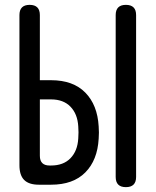

<svg xmlns="http://www.w3.org/2000/svg" viewBox="-20 -760 640 790"><path d="M144 -430H190Q281 -430 331 -379Q381 -328 386 -240Q387 -227 387 -214.5Q387 -202 386 -189Q381 -101 331 -50.5Q281 0 190 0H140Q99 0 79.5 -19.5Q60 -39 60 -80V-698Q60 -719 70.5 -729.5Q81 -740 102 -740Q123 -740 133.5 -729.5Q144 -719 144 -698ZM144 -119Q144 -99 154 -89Q164 -79 184 -79H190Q241 -79 270 -109Q299 -139 302 -190Q303 -203 303 -215.5Q303 -228 302 -240Q299 -291 270 -321Q241 -351 190 -351H144ZM498 10Q477 10 466.5 -0.5Q456 -11 456 -32V-698Q456 -719 466.5 -729.5Q477 -740 498 -740Q519 -740 529.5 -729.5Q540 -719 540 -698V-32Q540 -11 529.5 -0.5Q519 10 498 10Z"/></svg>

Font: Maple Mono NL
Style: Regular
Weight: 400
Monospace: yes
Designer: subframe7536
Version: Version 7.000